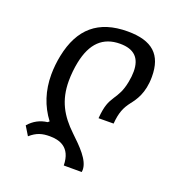

<svg xmlns="http://www.w3.org/2000/svg" viewBox="-130 -617 863 932"><g transform="rotate(20 301.0 -151.0)"><path d="M302.2 207.5H395C395.5 204.1 396 201.2 396 196.3C396 146 341.8 93.8 290.5 44.9C223.1 -19.5 184.6 -85.9 184.6 -187C184.6 -219.2 188.5 -254.9 194.3 -283.7C215.8 -390.1 269.5 -441.4 357.9 -441.4C429.7 -441.4 465.3 -407.2 465.3 -336.9C465.3 -320.3 463.4 -301.8 459.5 -281.7C449.7 -231.4 435.5 -210.9 418 -183.6C399.4 -154.3 387.7 -132.3 382.3 -65.9L460 -66.4C464.4 -124 478 -154.8 502.9 -187C523.9 -213.9 557.1 -257.3 557.1 -343.3C557.1 -457 499.5 -510.3 372.1 -510.3C220.7 -510.3 134.8 -435.5 104.5 -286.1C98.1 -254.9 94.2 -219.7 94.2 -186.5C94.2 -104.5 117.7 -31.7 164.6 29.8L156.7 36.6C119.6 41 87.9 57.6 62 87.4L90.3 133.8C123.5 104.5 151.9 97.2 190.4 97.2C237.3 97.2 300.8 111.3 302.2 207.5Z"/></g></svg>

Font: Hack
Style: Oblique
Weight: 400
Italic angle: -12°
Monospace: yes
Designer: Christopher Simpkins
Foundry: Christopher Simpkins
Version: Version 2.010